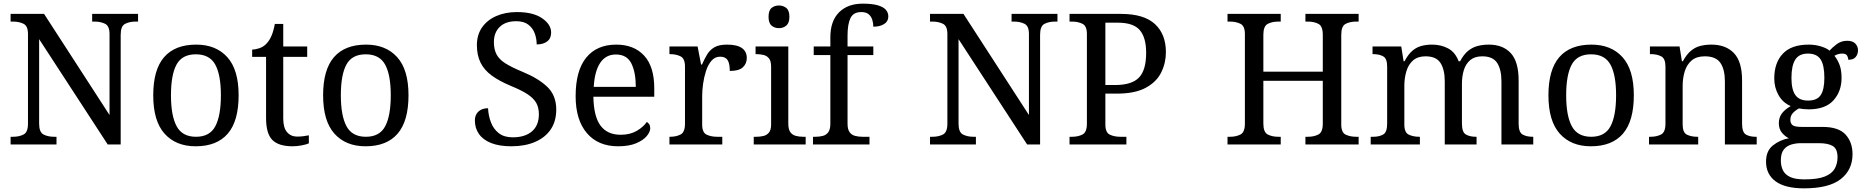

<svg xmlns="http://www.w3.org/2000/svg" viewBox="-20 -790 10193 1050"><path d="M38 0V-42H51Q85 -42 109 -54.5Q133 -67 133 -114V-604Q133 -648 108.5 -660Q84 -672 51 -672H38V-714H221L579 -161V-604Q579 -648 554.5 -660Q530 -672 497 -672H484V-714H735V-672H722Q688 -672 664 -659.5Q640 -647 640 -600V0H569L194 -576V-114Q194 -67 218 -54.5Q242 -42 276 -42H289V0Z M1050 10Q942 10 880 -59Q818 -128 818 -269Q818 -409 877.5 -477.5Q937 -546 1053 -546Q1161 -546 1223 -477.5Q1285 -409 1285 -269Q1285 -128 1225.5 -59Q1166 10 1050 10ZM1052 -42Q1127 -42 1157.5 -99.5Q1188 -157 1188 -269Q1188 -381 1157 -437Q1126 -493 1051 -493Q976 -493 945.5 -437Q915 -381 915 -269Q915 -157 946 -99.5Q977 -42 1052 -42Z M1580 10Q1504 10 1469.5 -24.5Q1435 -59 1435 -145V-479H1359V-519Q1377 -519 1399 -526.5Q1421 -534 1437 -551Q1454 -569 1465 -595Q1476 -621 1483 -659H1529V-536H1660V-479H1529V-142Q1529 -91 1550 -67Q1571 -43 1605 -43Q1623 -43 1638 -45Q1653 -47 1669 -50V-6Q1656 0 1630 5Q1604 10 1580 10Z M1979 10Q1871 10 1809 -59Q1747 -128 1747 -269Q1747 -409 1806.5 -477.5Q1866 -546 1982 -546Q2090 -546 2152 -477.5Q2214 -409 2214 -269Q2214 -128 2154.5 -59Q2095 10 1979 10ZM1981 -42Q2056 -42 2086.5 -99.5Q2117 -157 2117 -269Q2117 -381 2086 -437Q2055 -493 1980 -493Q1905 -493 1874.5 -437Q1844 -381 1844 -269Q1844 -157 1875 -99.5Q1906 -42 1981 -42Z M2776 10Q2711 10 2666.5 -7.5Q2622 -25 2599.5 -57Q2577 -89 2577 -131Q2577 -151 2585.5 -166Q2594 -181 2610 -189.5Q2626 -198 2649 -198Q2651 -157 2665 -120.5Q2679 -84 2708 -61.5Q2737 -39 2784 -39Q2851 -39 2889 -71.5Q2927 -104 2927 -165Q2927 -202 2912.5 -227.5Q2898 -253 2864.5 -275Q2831 -297 2772 -321Q2710 -347 2669 -377Q2628 -407 2608 -447.5Q2588 -488 2588 -543Q2588 -600 2616.5 -640.5Q2645 -681 2694.5 -702.5Q2744 -724 2807 -724Q2896 -724 2945 -690Q2994 -656 2994 -612Q2994 -580 2972.5 -563.5Q2951 -547 2915 -547Q2915 -578 2904.5 -607Q2894 -636 2869.5 -655Q2845 -674 2803 -674Q2745 -674 2713 -643Q2681 -612 2681 -560Q2681 -520 2695.5 -492.5Q2710 -465 2744 -443.5Q2778 -422 2836 -398Q2924 -362 2973 -315Q3022 -268 3022 -191Q3022 -127 2992 -82.5Q2962 -38 2906.5 -14Q2851 10 2776 10Z M3360 10Q3251 10 3189.5 -62Q3128 -134 3128 -264Q3128 -404 3186 -475Q3244 -546 3350 -546Q3447 -546 3502.5 -486Q3558 -426 3558 -307V-261H3225Q3227 -152 3264.5 -102.5Q3302 -53 3374 -53Q3426 -53 3462.5 -74.5Q3499 -96 3517 -123Q3524 -120 3530 -111Q3536 -102 3536 -89Q3536 -69 3517 -46Q3498 -23 3459 -6.5Q3420 10 3360 10ZM3457 -315Q3457 -395 3432.5 -443.5Q3408 -492 3348 -492Q3293 -492 3262.5 -446.5Q3232 -401 3227 -315Z M3641 0V-42H3644Q3678 -42 3702 -54.5Q3726 -67 3726 -114V-426Q3726 -470 3701.5 -482Q3677 -494 3644 -494H3641V-536H3795L3814 -437H3819Q3832 -467 3847 -492Q3862 -517 3887 -531.5Q3912 -546 3956 -546Q4011 -546 4037.5 -527Q4064 -508 4064 -473Q4064 -442 4042.5 -422Q4021 -402 3971 -402Q3971 -443 3959 -461.5Q3947 -480 3918 -480Q3890 -480 3871 -458Q3852 -436 3841 -402Q3830 -368 3825 -331.5Q3820 -295 3820 -266V-109Q3820 -65 3844.5 -53.5Q3869 -42 3902 -42H3930V0Z M4102 0V-42H4115Q4137 -42 4155.5 -46.5Q4174 -51 4185.5 -65.5Q4197 -80 4197 -109V-426Q4197 -456 4185.5 -470.5Q4174 -485 4155.5 -489.5Q4137 -494 4115 -494H4112V-536H4291V-114Q4291 -83 4302 -67.5Q4313 -52 4332 -47Q4351 -42 4373 -42H4386V0ZM4240 -636Q4216 -636 4199.5 -650Q4183 -664 4183 -698Q4183 -733 4199.5 -746.5Q4216 -760 4240 -760Q4263 -760 4280 -746.5Q4297 -733 4297 -698Q4297 -664 4280 -650Q4263 -636 4240 -636Z M4426 0V-42H4439Q4462 -42 4480.5 -47Q4499 -52 4510 -67.5Q4521 -83 4521 -114V-489H4430V-536H4521V-586Q4521 -675 4568.5 -722.5Q4616 -770 4698 -770Q4750 -770 4780.5 -761Q4811 -752 4824.5 -736.5Q4838 -721 4838 -700Q4838 -673 4815 -658.5Q4792 -644 4756 -644Q4756 -664 4750 -682.5Q4744 -701 4730 -712.5Q4716 -724 4690 -724Q4647 -724 4631 -691Q4615 -658 4615 -595V-536H4756V-489H4615V-114Q4615 -83 4626 -67.5Q4637 -52 4656 -47Q4675 -42 4697 -42H4735V0Z M5066 0V-42H5079Q5113 -42 5137 -54.5Q5161 -67 5161 -114V-604Q5161 -648 5136.5 -660Q5112 -672 5079 -672H5066V-714H5249L5607 -161V-604Q5607 -648 5582.5 -660Q5558 -672 5525 -672H5512V-714H5763V-672H5750Q5716 -672 5692 -659.5Q5668 -647 5668 -600V0H5597L5222 -576V-114Q5222 -67 5246 -54.5Q5270 -42 5304 -42H5317V0Z M5829 0V-42H5842Q5876 -42 5900 -54.5Q5924 -67 5924 -114V-604Q5924 -648 5899.5 -660Q5875 -672 5842 -672H5829V-714H6110Q6236 -714 6296 -658.5Q6356 -603 6356 -505Q6356 -446 6330.5 -394Q6305 -342 6246 -310Q6187 -278 6088 -278H6025V-109Q6025 -65 6049.5 -53.5Q6074 -42 6107 -42H6140V0ZM6078 -325Q6169 -325 6208.5 -365.5Q6248 -406 6248 -501Q6248 -585 6213 -625.5Q6178 -666 6093 -666H6025V-325Z M6693 0V-42H6706Q6740 -42 6764 -54.5Q6788 -67 6788 -114V-604Q6788 -648 6763.5 -660Q6739 -672 6706 -672H6693V-714H6984V-672H6971Q6937 -672 6913 -659.5Q6889 -647 6889 -600V-398H7214V-600Q7214 -647 7190 -659.5Q7166 -672 7132 -672H7119V-714H7410V-672H7397Q7363 -672 7339 -659.5Q7315 -647 7315 -600V-109Q7315 -65 7339.5 -53.5Q7364 -42 7397 -42H7410V0H7119V-42H7132Q7166 -42 7190 -54.5Q7214 -67 7214 -114V-348H6889V-114Q6889 -67 6913 -54.5Q6937 -42 6971 -42H6984V0Z M7476 0V-42H7489Q7523 -42 7544.5 -54.5Q7566 -67 7566 -114V-426Q7566 -470 7544 -482Q7522 -494 7489 -494H7486V-536H7643L7656 -455H7661Q7681 -493 7704 -512.5Q7727 -532 7754 -539Q7781 -546 7812 -546Q7860 -546 7899 -525.5Q7938 -505 7957 -455H7965Q7985 -493 8009.5 -512.5Q8034 -532 8062.5 -539Q8091 -546 8122 -546Q8199 -546 8242 -499.5Q8285 -453 8285 -350V-114Q8285 -67 8306.5 -54.5Q8328 -42 8362 -42H8365V0H8191V-345Q8191 -410 8167.5 -446Q8144 -482 8086 -482Q8045 -482 8020.5 -461.5Q7996 -441 7985.5 -407Q7975 -373 7975 -333V-114Q7975 -67 7996.5 -54.5Q8018 -42 8052 -42H8055V0H7881V-345Q7881 -410 7857.5 -446Q7834 -482 7776 -482Q7733 -482 7707.5 -459.5Q7682 -437 7671 -400Q7660 -363 7660 -320V-109Q7660 -65 7684.5 -53.5Q7709 -42 7742 -42H7745V0Z M8680 10Q8572 10 8510 -59Q8448 -128 8448 -269Q8448 -409 8507.5 -477.5Q8567 -546 8683 -546Q8791 -546 8853 -477.5Q8915 -409 8915 -269Q8915 -128 8855.5 -59Q8796 10 8680 10ZM8682 -42Q8757 -42 8787.5 -99.5Q8818 -157 8818 -269Q8818 -381 8787 -437Q8756 -493 8681 -493Q8606 -493 8575.5 -437Q8545 -381 8545 -269Q8545 -157 8576 -99.5Q8607 -42 8682 -42Z M8998 0V-42H9006Q9040 -42 9064 -54.5Q9088 -67 9088 -114V-426Q9088 -470 9064.5 -482Q9041 -494 9008 -494H9003V-536H9165L9178 -455H9183Q9204 -493 9227.5 -512.5Q9251 -532 9279 -539Q9307 -546 9339 -546Q9418 -546 9462.5 -499.5Q9507 -453 9507 -350V-114Q9507 -67 9527.5 -54.5Q9548 -42 9582 -42H9587V0H9413V-345Q9413 -410 9388.5 -446Q9364 -482 9303 -482Q9258 -482 9231.5 -459.5Q9205 -437 9193.5 -400Q9182 -363 9182 -320V-109Q9182 -65 9205.5 -53.5Q9229 -42 9262 -42H9267V0Z M9846 240Q9742 240 9690 201.5Q9638 163 9638 94Q9638 35 9676 5Q9714 -25 9763 -34Q9743 -43 9725.5 -63.5Q9708 -84 9708 -116Q9708 -146 9723.5 -168Q9739 -190 9773 -210Q9730 -228 9706.5 -269.5Q9683 -311 9683 -361Q9683 -447 9730 -496.5Q9777 -546 9871 -546Q9907 -546 9939 -536Q9971 -526 9985 -513Q9999 -529 10024 -548Q10049 -567 10082 -567Q10112 -567 10126.5 -551.5Q10141 -536 10141 -515Q10141 -494 10128.5 -478.5Q10116 -463 10088 -463Q10088 -474 10081.5 -485.5Q10075 -497 10055 -497Q10032 -497 10012 -485Q10029 -464 10040 -435.5Q10051 -407 10051 -364Q10051 -290 10006.5 -241Q9962 -192 9871 -192Q9859 -192 9843.5 -193.5Q9828 -195 9818 -197Q9799 -187 9785 -172Q9771 -157 9771 -134Q9771 -116 9782.5 -106Q9794 -96 9833 -96H9946Q10035 -96 10073 -54Q10111 -12 10111 53Q10111 139 10046.5 189.5Q9982 240 9846 240ZM9848 191Q9920 191 9959 175.5Q9998 160 10013.5 132.5Q10029 105 10029 70Q10029 24 10003 8.5Q9977 -7 9927 -7H9829Q9801 -7 9776 0.5Q9751 8 9735 28Q9719 48 9719 88Q9719 117 9730 140.5Q9741 164 9769 177.5Q9797 191 9848 191ZM9868 -240Q9917 -240 9937 -270Q9957 -300 9957 -365Q9957 -433 9936.5 -465Q9916 -497 9867 -497Q9819 -497 9798 -464Q9777 -431 9777 -364Q9777 -300 9798.5 -270Q9820 -240 9868 -240Z"/></svg>

Font: Noto Serif NP Hmong
Style: Regular
Weight: 400
Designer: Dalton Maag Ltd
Foundry: Dalton Maag Ltd
Version: Version 1.001